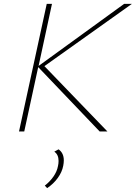

<svg xmlns="http://www.w3.org/2000/svg" viewBox="-20 -678 700 990"><path d="M209 -337 534 0H494L177 -332L105 0H78L221 -658H248L179 -338L620 -658H660ZM211 279Q237 259 255.5 232.5Q274 206 279 178Q282 165 282 152Q282 119 260 104L282 92Q309 111 309 149Q309 162 306 177Q300 209 278 239.5Q256 270 223 292Z"/></svg>

Font: Ysabeau Extralight
Style: Italic
Weight: 200
Italic angle: -12°
Designer: Christian Thalmann (Catharsis Fonts)
Version: Version 0.003